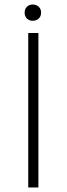

<svg xmlns="http://www.w3.org/2000/svg" viewBox="-20 -831 295 850"><path d="M105 -685H150V-1H105ZM89 -775Q89 -791 99 -801Q109 -811 125 -811Q141 -811 151.5 -801Q162 -791 162 -775Q162 -759 151.5 -749Q141 -739 125 -739Q109 -739 99 -749Q89 -759 89 -775Z"/></svg>

Font: Bellota Light
Style: Regular
Weight: 300
Designer: Kemie Guaida
Foundry: Kemie Guaida
Version: Version 4.001